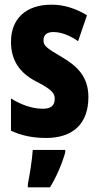

<svg xmlns="http://www.w3.org/2000/svg" viewBox="-20 -580 424 821"><path d="M358 -165C358 -249 313 -296 246 -335C176 -376 166 -385 166 -408C166 -431 181 -443 208 -443C245 -443 282 -426 314 -404L352 -515C302 -544 255 -560 200 -560C91 -560 27 -500 27 -401C27 -322 64 -269 132 -233C205 -196 214 -180 214 -157C214 -128 197 -115 163 -115C114 -115 65 -135 27 -159V-21C74 1 124 10 177 10C291 10 358 -50 358 -165ZM259 72V61H120C118 101 106 173 99 208V221H194C221 176 244 124 259 72Z"/></svg>

Font: Noto Sans Lao UI ExtCond ExtBd
Style: Regular
Weight: 800
Width: 2
Designer: Monotype Design Team
Foundry: Monotype Imaging Inc.
Version: Version 2.000